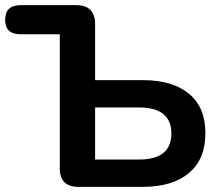

<svg xmlns="http://www.w3.org/2000/svg" viewBox="-23 -725 852 745"><path d="M281 0Q209 0 209 -72V-592H57Q-3 -592 -3 -648Q-3 -705 57 -705H274Q309 -705 327.5 -686.5Q346 -668 346 -633V-414H532Q646 -414 710 -361.5Q774 -309 774 -208Q774 -107 710 -53.5Q646 0 532 0ZM346 -106H516Q642 -106 642 -207Q642 -308 516 -308H346Z"/></svg>

Font: Chiron GoRound TC SB
Style: Regular
Weight: 500
Designer: Ryoko NISHIZUKA 西塚涼子 (kana, bopomofo & ideographs); Paul D. Hunt (Latin, Greek & Cyrillic); Sandoll Communications 산돌커뮤니
Foundry: Adobe
Version: Version 1.000;hotconv 1.1.1;makeotfexe 2.6.0